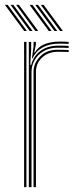

<svg xmlns="http://www.w3.org/2000/svg" viewBox="-39 -773 328 793"><path d="M80 0V-600H89.8V-568L86 -505.2H89.8Q99.5 -542.5 129.2 -563.5Q159 -584.5 202.8 -584.5Q214.5 -584.5 225.4 -584.2Q236.2 -584 244.5 -583.5V-575Q234.2 -575.5 222.4 -575.8Q210.5 -576 199.2 -576Q165 -576 140.8 -561.5Q116.5 -547 103.9 -524.2Q91.2 -501.5 91.2 -476.5V0ZM60.5 0V-600H70.2V0ZM99.5 0V-476.5Q99.5 -512.2 126.8 -539.9Q154 -567.5 198 -567.5Q209.2 -567.5 221.4 -567.2Q233.5 -567 244.5 -566.5V-558.2Q232.8 -558.8 221 -558.9Q209.2 -559 197.8 -559Q160.8 -559 135.1 -535.5Q109.5 -512 109.5 -476.8V0ZM92.8 -531.8 99.5 -580.2V-600H109.2V-588L102.5 -556H104.5Q121 -582.2 148.2 -591.8Q175.5 -601.2 206.8 -601.2Q215.5 -601.2 224.9 -601Q234.2 -600.8 244.5 -600V-591.8Q234.2 -592.2 224.6 -592.5Q215 -592.8 205.2 -592.8Q165.5 -592.8 137.1 -577Q108.8 -561.2 95 -531.8ZM107 -645 27.8 -752.8H39.2L118.8 -645ZM60.8 -645 -18.8 -752.8H-7L72.2 -645ZM83.8 -645 4.5 -752.8H16.2L95.5 -645ZM209 -645 129.5 -752.8H141.2L220.8 -645ZM162.5 -645 83.2 -752.8H95L174.2 -645ZM185.8 -645 106.5 -752.8H118.2L197.5 -645Z"/></svg>

Font: Big Shoulders Inline Text ExtraLight
Style: Regular
Weight: 250
Version: Version 2.002